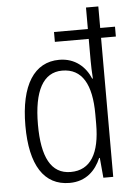

<svg xmlns="http://www.w3.org/2000/svg" viewBox="-54 -802 602 853"><g transform="rotate(-5 246.5 -375.0)"><path d="M222 10C296 10 339 -35 362 -89H365L373 0H417V-620H483V-664H417V-760H362V-664H211V-620H362V-524C362 -500 363 -471 365 -443H362C340 -496 294 -539 223 -539C112 -539 48 -442 48 -260C48 -84 108 10 222 10ZM231 -38C143 -38 104 -116 104 -260C104 -410 147 -490 232 -490C321 -490 362 -417 362 -284V-241C362 -110 320 -38 231 -38Z"/></g></svg>

Font: Noto Sans Devanagari Condensed Light
Style: Regular
Weight: 300
Width: 3
Designer: Jelle Bosma - Monotype Design Team
Foundry: Monotype Imaging Inc.
Version: Version 2.004